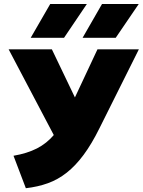

<svg xmlns="http://www.w3.org/2000/svg" viewBox="-20 -954 734 988"><path d="M113 14.5 49.5 -152.5Q119.5 -164.5 170 -190.2Q220.5 -216 259 -261.5Q297.5 -307 330.5 -378L481.5 -700H694.5L491.5 -293.5Q452 -213.5 410.5 -157.5Q369 -101.5 323.8 -65.8Q278.5 -30 226.5 -11.2Q174.5 7.5 113 14.5ZM295.5 -185.5 24.5 -700H247L420 -339ZM405 -759.5 505 -933.5H694L575.5 -759.5ZM138 -759.5 238.5 -933.5H427L309.5 -759.5Z"/></svg>

Font: Geologica ExtraBold
Style: Regular
Weight: 800
Designer: Sindre Bremnes, Frode Helland
Foundry: Monokrom Skriftforlag AS
Version: Version 1.010;gftools[0.9.28]